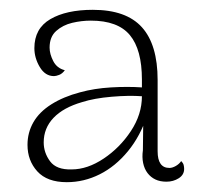

<svg xmlns="http://www.w3.org/2000/svg" viewBox="-20 -729 404 391"><path d="M319 -359Q306 -359 296.5 -363.5Q287 -368 280.5 -376.5Q274 -385 271.5 -397Q269 -409 271 -423L272 -505L280 -495Q266 -452 240.5 -421Q215 -390 183 -374Q151 -358 116 -358Q76 -358 56 -380Q36 -402 36 -434Q36 -459 48 -480Q60 -501 84.5 -516.5Q109 -532 143 -541Q172 -549 206 -551Q240 -553 269 -551V-567Q269 -628 244.5 -657.5Q220 -687 165 -687Q146 -687 127 -682.5Q108 -678 94.5 -666Q81 -654 81 -632Q81 -619 88.5 -604.5Q96 -590 112 -586Q107 -579 100.5 -576.5Q94 -574 90 -574Q72 -574 61 -592.5Q50 -611 50 -631Q50 -671 82.5 -690Q115 -709 169 -709Q237 -709 269 -673.5Q301 -638 301 -566V-421Q301 -387 325 -387Q331 -387 338 -391Q345 -395 349 -401Q353 -397 354 -393Q355 -389 355 -385Q355 -373 344 -366Q333 -359 319 -359ZM126 -384Q158 -384 191 -406Q224 -428 246.5 -462Q269 -496 269 -533Q243 -535 207.5 -532Q172 -529 147 -521Q109 -510 89 -489Q69 -468 69 -439Q69 -418 82 -400.5Q95 -383 126 -384Z"/></svg>

Font: Arima Thin ExtraLight
Style: Regular
Weight: 250
Version: Version 1.100